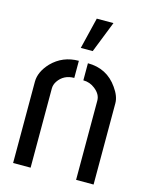

<svg xmlns="http://www.w3.org/2000/svg" viewBox="-112 -809 680 880"><g transform="rotate(15 228.0 -369.0)"><path d="M200.2 -589.8 236.3 -738.3H315.4L256.8 -589.8ZM37.1 0V-385.7Q37.1 -432.6 79.1 -477.5Q130.9 -530.3 207 -530.3V-449.2Q157.2 -449.2 130.9 -410.2Q120.1 -393.6 120.1 -376V0ZM250 -449.2V-530.3Q340.8 -530.3 391.6 -457Q418.9 -418.9 418.9 -385.7V0H335.9V-376Q335.9 -406.2 305.7 -429.7Q281.2 -449.2 250 -449.2Z"/></g></svg>

Font: Post No Bills Colombo
Style: SemiBold
Weight: 700
Designer: Kosala Senevirathne, Siva Puranthara, Lasantha Premarathna, Tharique Azeez
Foundry: Mooniak
Version: Version 1.220 ; ttfautohint (v1.5)